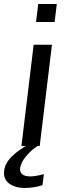

<svg xmlns="http://www.w3.org/2000/svg" viewBox="-39 -722 320 949"><path d="M84 207Q35.2 207 5.4 184.6Q-23.4 162.1 -18.6 122.1Q-14.2 83.5 21.5 49.3Q39.6 32.2 59.8 18.1Q80.1 3.9 102.5 -7.3L153.8 -4.9Q117.2 17.1 90.3 49.8Q76.7 66.4 69.6 80.8Q62.5 95.2 60.5 107.9Q58.1 128.4 70.8 139.2Q83.5 149.9 111.3 149.9Q135.3 149.9 177.7 138.7L170.9 193.4Q127 207 84 207ZM66.9 0 127.4 -501H217.8L157.2 0ZM139.2 -613.3 149.9 -702.1H241.7L231 -613.3Z"/></svg>

Font: Ride
Style: Italic
Weight: 400
Version: Version 3.000